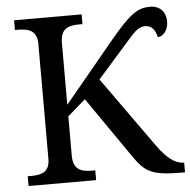

<svg xmlns="http://www.w3.org/2000/svg" viewBox="-52 -772 815 824"><g transform="rotate(-5 356.0 -360.5)"><path d="M38 0H329V-42H316C271 -42 234 -51 234 -114V-283L311 -350L491 -90C541 -18 567 0 701 0H712V-42H710C673 -42 638 -70 600 -122L381 -429L531 -599C554 -625 572 -640 595 -640C626 -640 640 -617 646 -588C669 -588 692 -614 692 -652C692 -693 666 -721 625 -721C573 -721 540 -703 446 -589L234 -333V-600C234 -663 271 -672 316 -672H329V-714H38V-672H51C95 -672 133 -663 133 -604V-109C133 -50 95 -42 51 -42H38Z"/></g></svg>

Font: Noto Serif
Style: Regular
Weight: 400
Designer: Monotype Design Team
Foundry: Monotype Imaging Inc.
Version: Version 2.015